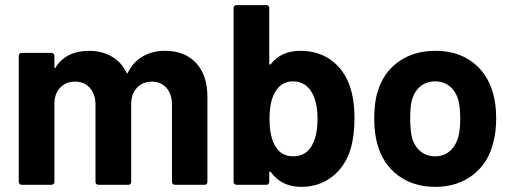

<svg xmlns="http://www.w3.org/2000/svg" viewBox="-20 -720 1993 748"><path d="M53 -11V-502Q53 -507 56 -510.5Q59 -514 64 -514H180Q185 -514 188.5 -510.5Q192 -507 192 -502V-459Q192 -455 194 -454.5Q196 -454 197 -458Q238 -522 327 -522Q377 -522 415 -500Q453 -478 473 -437Q475 -430 478 -437Q499 -479 536.5 -500.5Q574 -522 623 -522Q700 -522 744 -474.5Q788 -427 788 -343V-11Q788 -6 785 -3Q782 0 777 0H662Q657 0 653.5 -3Q650 -6 650 -11V-313Q650 -353 628.5 -377.5Q607 -402 572 -402Q536 -402 513.5 -378Q491 -354 491 -314V-11Q491 -6 488 -3Q485 0 480 0H364Q359 0 355.5 -3Q352 -6 352 -11V-313Q352 -353 330 -377.5Q308 -402 273 -402Q239 -402 217 -381Q195 -360 192 -324V-11Q192 -6 188.5 -3Q185 0 180 0H64Q60 0 56.5 -3.5Q53 -7 53 -11Z M1035 -50Q1033 -52 1031 -51.5Q1029 -51 1029 -48V-11Q1029 -7 1026 -3.5Q1023 0 1018 0H902Q897 0 893.5 -3Q890 -6 890 -11V-689Q890 -694 893.5 -697Q897 -700 902 -700H1018Q1023 -700 1026 -697Q1029 -694 1029 -689V-472Q1029 -469 1031 -468.5Q1033 -468 1035 -470Q1075 -522 1150 -522Q1221 -522 1271 -485Q1321 -448 1343 -384Q1361 -332 1361 -259Q1361 -191 1346 -140Q1325 -71 1274 -31.5Q1223 8 1154 8Q1076 8 1035 -50ZM1047 -161Q1070 -111 1122 -111Q1176 -111 1199 -161Q1217 -197 1217 -257Q1217 -318 1197 -356Q1172 -403 1121 -403Q1073 -403 1049 -356Q1030 -320 1030 -257Q1030 -197 1047 -161Z M1450 -159Q1438 -201 1438 -258Q1438 -322 1451 -362Q1473 -437 1532.5 -479.5Q1592 -522 1677 -522Q1760 -522 1818 -480Q1876 -438 1899 -363Q1913 -318 1913 -260Q1913 -204 1901 -162Q1881 -83 1821 -37.5Q1761 8 1676 8Q1591 8 1531 -36.5Q1471 -81 1450 -159ZM1584 -188Q1593 -152 1617 -131.5Q1641 -111 1676 -111Q1709 -111 1732.5 -131.5Q1756 -152 1766 -188Q1773 -216 1773 -258Q1773 -300 1766 -328Q1757 -363 1733 -383Q1709 -403 1675 -403Q1641 -403 1617.5 -383.5Q1594 -364 1584 -328Q1578 -301 1578 -258Q1578 -217 1584 -188Z"/></svg>

Font: Barlow GEO Bold
Style: Regular
Weight: 700
Designer: Jeremy Tribby
Foundry: Tribby Type
Version: Version 1.408